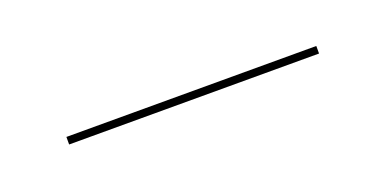

<svg xmlns="http://www.w3.org/2000/svg" viewBox="-19 -692 284 141"><g transform="rotate(-20 122.5 -622.0)"><path d="M220.2 -625V-619.1H24.9V-625Z"/></g></svg>

Font: Moniqa Black Display
Style: Regular
Weight: 900
Designer: Rajesh Rajput
Foundry: Rajesh Rajput
Version: Version 1.000